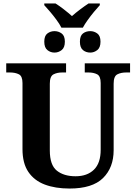

<svg xmlns="http://www.w3.org/2000/svg" viewBox="-20 -1080 787 1110"><path d="M335 -920Q325 -940 307.5 -964Q290 -988 270.5 -1011Q251 -1034 236 -1050V-1060H301Q322 -1047 349 -1026Q376 -1005 396 -987Q416 -1005 444 -1026Q472 -1047 492 -1060H557V-1050Q542 -1034 523 -1011Q504 -988 486.5 -963.5Q469 -939 459 -920ZM295 -776Q272 -776 254 -790.5Q236 -805 236 -839Q236 -873 254 -886.5Q272 -900 295 -900Q318 -900 336.5 -886.5Q355 -873 355 -839Q355 -805 336.5 -790.5Q318 -776 295 -776ZM502 -776Q477 -776 459.5 -790.5Q442 -805 442 -839Q442 -873 459.5 -886.5Q477 -900 502 -900Q524 -900 542.5 -886.5Q561 -873 561 -839Q561 -805 542.5 -790.5Q524 -776 502 -776ZM382 10Q300 10 239 -13Q178 -36 144 -86Q110 -136 110 -218V-600Q110 -640 89 -650.5Q68 -661 38 -661H16V-714H362V-661H339Q310 -661 289 -650Q268 -639 268 -596V-210Q268 -126 308.5 -93.5Q349 -61 417 -61Q484 -61 523 -99Q562 -137 562 -214V-600Q562 -640 541.5 -650.5Q521 -661 492 -661H470V-714H732V-661H709Q679 -661 658 -650Q637 -639 637 -596V-212Q637 -111 575.5 -50.5Q514 10 382 10Z"/></svg>

Font: Noto Serif
Style: Bold
Weight: 700
Designer: Monotype Design Team
Foundry: Monotype Imaging Inc.
Version: Version 2.014